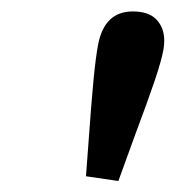

<svg xmlns="http://www.w3.org/2000/svg" viewBox="-20 -780 310 339"><path d="M135.7 -521Q141.1 -596.7 145 -637.7Q148.9 -678.7 153.3 -701.7Q164.6 -759.8 214.4 -759.8Q242.7 -759.8 256.3 -745.4Q270 -731 270 -708Q270 -700.7 268.6 -692.4Q265.1 -672.9 252.7 -636.2Q240.2 -599.6 218.8 -542.5L189 -460.4L131.8 -468.8Z"/></svg>

Font: Reddit Sans Chocolate SemiBold
Style: Italic
Weight: 600
Italic angle: -11.25°
Designer: Stephen Hutchings
Version: Version 1.013